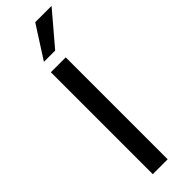

<svg xmlns="http://www.w3.org/2000/svg" viewBox="-312 -936 939 939"><g transform="rotate(-45 158.0 -466.0)"><path d="M84 0V-705H187V0ZM96 -765 203 -932H316L174 -765Z"/></g></svg>

Font: Nunito Sans 10pt SemiCondensed SemiBold
Style: Regular
Weight: 600
Width: 4
Designer: Vernon Adams
Foundry: Vernon Adams
Version: Version 3.101;gftools[0.9.27]